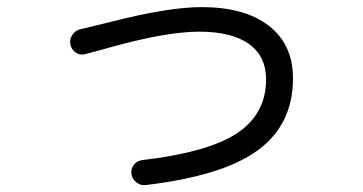

<svg xmlns="http://www.w3.org/2000/svg" viewBox="-20 -536 1040 550"><path d="M223.6 -380.9Q210 -377 197.3 -385.3Q184.6 -393.6 181.6 -408.7Q178.7 -423.8 187.5 -436.5Q196.3 -449.2 210 -452.1Q267.6 -465.8 294.9 -472.7Q460.9 -515.6 557.6 -515.6Q681.6 -515.6 750.5 -461.9Q819.3 -408.2 819.3 -311.5Q819.3 -179.7 719.2 -106Q619.1 -32.2 397.5 -5.9Q382.8 -3.9 370.6 -13.7Q358.4 -23.4 356.4 -38.1Q354.5 -51.8 363.3 -63.5Q372.1 -75.2 385.7 -77.1Q577.1 -99.6 659.7 -154.8Q742.2 -210 742.2 -308.6Q742.2 -375 692.9 -410.2Q643.6 -445.3 550.8 -445.3Q459 -445.3 302.7 -402.3Q251 -387.7 223.6 -380.9Z"/></svg>

Font: Rounded Mgen+ 2m regular
Style: Regular
Weight: 400
Designer: [Source Han Sans]
Ryoko NISHIZUKA  (kana & ideographs); Paul D. Hunt (Latin, Greek & Cyrillic); Wenlong ZHANG  (bopomofo
Version: Version 1.059.20150602